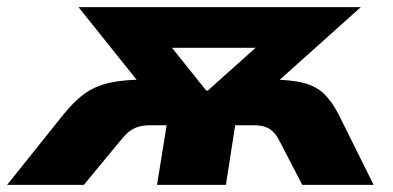

<svg xmlns="http://www.w3.org/2000/svg" viewBox="-71 -518 1102 538"><path d="M-51 0 105 -195Q136 -234 166 -255.5Q196 -277 236 -286Q276 -295 336 -295H400L349 -248L149 -498H940L661 -248L621 -295H683Q743 -295 778.5 -286Q814 -277 837 -255Q860 -233 879 -195L976 0H776L710 -127Q702 -142 692.5 -150.5Q683 -159 670.5 -163Q658 -167 638 -167H588L562 0H369L396 -167H350Q331 -167 317.5 -163Q304 -159 292.5 -150.5Q281 -142 269 -127L164 0ZM507 -264H511L701 -434L693 -384H360L371 -434Z"/></svg>

Font: Nunito Sans 10pt SemiExpanded Black
Style: Italic
Weight: 900
Width: 6
Italic angle: -9°
Designer: Vernon Adams
Foundry: Vernon Adams
Version: Version 3.101;gftools[0.9.27]